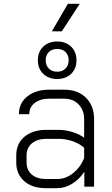

<svg xmlns="http://www.w3.org/2000/svg" viewBox="-20 -976 588 1004"><path d="M65 -126V-164Q65 -225 108 -261Q151 -297 222 -297H287Q321 -297 357.5 -286Q394 -275 420 -256V-353Q420 -400 391 -430Q362 -460 316 -460H238Q191 -460 162 -438Q133 -416 133 -379H79Q79 -437 123 -472Q167 -507 238 -507H316Q387 -507 429.5 -465Q472 -423 472 -353V0H421V-78Q395 -38 357 -15Q319 8 280 8H219Q149 8 107 -28.5Q65 -65 65 -126ZM281 -40Q323 -40 361.5 -70Q400 -100 420 -149V-203Q398 -224 361.5 -237Q325 -250 287 -250H222Q175 -250 147 -226.5Q119 -203 119 -164V-126Q119 -87 146 -63.5Q173 -40 219 -40ZM178 -661Q178 -705 206 -732Q234 -759 279 -759Q324 -759 352 -732Q380 -705 380 -661Q380 -617 352 -590Q324 -563 279 -563Q234 -563 206 -590Q178 -617 178 -661ZM339 -661Q339 -688 322.5 -704Q306 -720 279 -720Q252 -720 235.5 -704Q219 -688 219 -661Q219 -634 235.5 -617.5Q252 -601 279 -601Q306 -601 322.5 -617.5Q339 -634 339 -661ZM335 -956H397L303 -812H251Z"/></svg>

Font: Bai Jamjuree Light
Style: Regular
Weight: 300
Designer: Katatrad Aksorn Co.,Ltd.
Foundry: Cadson Demak Co.,Ltd.
Version: Version 1.000; ttfautohint (v1.6)